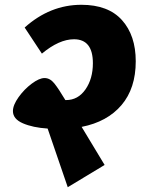

<svg xmlns="http://www.w3.org/2000/svg" viewBox="-20 -736 605 802"><path d="M321 -206 417 -47 263 46 179 -199Q117 -203 75.5 -221Q34 -239 34 -272Q34 -297 57.5 -330Q81 -363 112.5 -386.5Q144 -410 166 -410Q189 -410 207 -387.5Q225 -365 253 -318H256Q306 -318 337 -362.5Q368 -407 368 -472Q368 -572 289 -572Q227 -572 155 -512L83 -621Q189 -716 320 -716Q432 -716 489.5 -652Q547 -588 547 -480Q547 -367 487.5 -297Q428 -227 321 -206Z"/></svg>

Font: FiraGO Heavy
Style: Italic
Weight: 900
Italic angle: -8°
Designer: bBox Type GmbH
Foundry: bBox Type GmbH
Version: Version 1.001